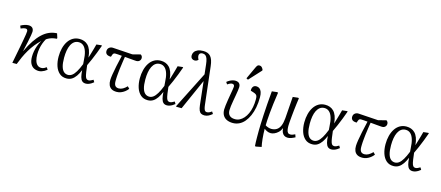

<svg xmlns="http://www.w3.org/2000/svg" viewBox="-62 -1513 5661 2466"><g transform="rotate(15 2768.5 -279.5)"><path d="M431 14Q393 14 363.5 -2Q334 -18 317 -53Q300 -88 300 -143Q300 -177 306.5 -213.5Q313 -250 326.5 -288.5Q340 -327 363 -366Q324 -331 290 -288Q256 -245 227.5 -197Q199 -149 176 -98.5Q153 -48 135 0H77Q88 -58 99.5 -116Q111 -174 121 -227Q131 -280 139 -324Q147 -368 151.5 -397.5Q156 -427 156 -439Q156 -455 148.5 -462.5Q141 -470 129 -470Q115 -470 97.5 -465Q80 -460 65 -453L51 -488Q73 -501 102 -510.5Q131 -520 156 -520Q188 -520 206 -503Q224 -486 224 -451Q224 -438 218 -403Q212 -368 200.5 -313Q189 -258 172 -185L174 -184Q214 -269 255.5 -330.5Q297 -392 341 -432.5Q385 -473 433 -493Q481 -513 534 -515L553 -456L548 -446Q524 -445 501 -440Q478 -435 457 -426Q436 -417 415 -403Q398 -374 385 -339Q372 -304 365 -265.5Q358 -227 358 -186Q358 -142 368 -107Q378 -72 399 -52.5Q420 -33 451 -33Q473 -33 490 -42Q507 -51 519 -60L538 -31Q522 -18 504 -8Q486 2 468 8Q450 14 431 14Z M799 14Q742 14 704.5 -19Q667 -52 648.5 -107.5Q630 -163 630 -232Q630 -292 643.5 -344.5Q657 -397 683 -436.5Q709 -476 747 -498Q785 -520 834 -520Q867 -520 895.5 -509.5Q924 -499 946.5 -476.5Q969 -454 984 -415.5Q999 -377 1004 -320H1005Q1016 -356 1025.5 -388Q1035 -420 1043.5 -450Q1052 -480 1059 -507L1124 -514L1132 -510Q1114 -459 1094 -407.5Q1074 -356 1053.5 -308.5Q1033 -261 1013 -220L1018 -181Q1024 -126 1031 -94Q1038 -62 1049 -49Q1060 -36 1079 -36Q1092 -36 1108 -42.5Q1124 -49 1141 -60L1158 -31Q1144 -19 1126.5 -8.5Q1109 2 1091 8Q1073 14 1055 14Q1025 14 1007 -2.5Q989 -19 980 -53Q971 -87 968 -140H967Q948 -93 924 -58.5Q900 -24 870 -5Q840 14 799 14ZM807 -35Q835 -35 860 -53.5Q885 -72 909.5 -112.5Q934 -153 960 -219L957 -261Q954 -335 939 -382.5Q924 -430 897.5 -453.5Q871 -477 835 -477Q800 -477 775 -459Q750 -441 733.5 -408Q717 -375 709.5 -331Q702 -287 702 -236Q702 -163 715 -119Q728 -75 751.5 -55Q775 -35 807 -35Z M1467 14Q1423 14 1397 -2Q1371 -18 1359.5 -46.5Q1348 -75 1349 -113Q1350 -143 1357.5 -190Q1365 -237 1378.5 -302Q1392 -367 1412 -451Q1384 -454 1360 -455.5Q1336 -457 1323 -457Q1311 -457 1302.5 -451Q1294 -445 1289 -429L1280 -403Q1256 -403 1239 -409Q1222 -415 1213.5 -428Q1205 -441 1205 -457Q1205 -489 1226 -506Q1247 -523 1276 -521L1538 -504L1643 -531Q1655 -522 1660.5 -512Q1666 -502 1666 -488Q1666 -466 1650.5 -450.5Q1635 -435 1608 -435Q1599 -435 1577.5 -437Q1556 -439 1525 -441.5Q1494 -444 1454 -448Q1451 -427 1447.5 -406.5Q1444 -386 1441.5 -365.5Q1439 -345 1436 -325Q1433 -305 1430.5 -286Q1428 -267 1426.5 -249Q1425 -231 1423 -214Q1421 -197 1420 -180.5Q1419 -164 1418.5 -149.5Q1418 -135 1418 -122Q1417 -77 1432.5 -56.5Q1448 -36 1482 -36Q1509 -36 1535.5 -51Q1562 -66 1588 -93L1614 -66Q1596 -42 1572 -24Q1548 -6 1521.5 4Q1495 14 1467 14Z M1879 14Q1822 14 1784.5 -19Q1747 -52 1728.5 -107.5Q1710 -163 1710 -232Q1710 -292 1723.5 -344.5Q1737 -397 1763 -436.5Q1789 -476 1827 -498Q1865 -520 1914 -520Q1947 -520 1975.5 -509.5Q2004 -499 2026.5 -476.5Q2049 -454 2064 -415.5Q2079 -377 2084 -320H2085Q2096 -356 2105.5 -388Q2115 -420 2123.5 -450Q2132 -480 2139 -507L2204 -514L2212 -510Q2194 -459 2174 -407.5Q2154 -356 2133.5 -308.5Q2113 -261 2093 -220L2098 -181Q2104 -126 2111 -94Q2118 -62 2129 -49Q2140 -36 2159 -36Q2172 -36 2188 -42.5Q2204 -49 2221 -60L2238 -31Q2224 -19 2206.5 -8.5Q2189 2 2171 8Q2153 14 2135 14Q2105 14 2087 -2.5Q2069 -19 2060 -53Q2051 -87 2048 -140H2047Q2028 -93 2004 -58.5Q1980 -24 1950 -5Q1920 14 1879 14ZM1887 -35Q1915 -35 1940 -53.5Q1965 -72 1989.5 -112.5Q2014 -153 2040 -219L2037 -261Q2034 -335 2019 -382.5Q2004 -430 1977.5 -453.5Q1951 -477 1915 -477Q1880 -477 1855 -459Q1830 -441 1813.5 -408Q1797 -375 1789.5 -331Q1782 -287 1782 -236Q1782 -163 1795 -119Q1808 -75 1831.5 -55Q1855 -35 1887 -35Z M2633 14Q2607 14 2589 4Q2571 -6 2560.5 -30.5Q2550 -55 2545 -99L2511 -408L2508 -404L2328 0H2260L2252 -5L2500 -496L2486 -623Q2481 -669 2471.5 -696.5Q2462 -724 2446.5 -736.5Q2431 -749 2407 -749Q2384 -749 2372.5 -738Q2361 -727 2361 -708Q2361 -697 2363.5 -688.5Q2366 -680 2371 -668L2377 -657Q2369 -648 2357.5 -641.5Q2346 -635 2328 -635Q2307 -635 2292 -649Q2277 -663 2277 -689Q2277 -714 2291 -735Q2305 -756 2334 -769Q2363 -782 2408 -782Q2440 -782 2464.5 -773Q2489 -764 2506 -744.5Q2523 -725 2533.5 -693.5Q2544 -662 2549 -618L2606 -121Q2610 -87 2616 -68Q2622 -49 2631 -41.5Q2640 -34 2653 -34Q2669 -34 2683.5 -40.5Q2698 -47 2717 -61L2736 -32Q2712 -11 2686.5 1.5Q2661 14 2633 14Z M3011 14Q2966 14 2931.5 -1.5Q2897 -17 2878.5 -48.5Q2860 -80 2860 -126Q2860 -146 2864.5 -181.5Q2869 -217 2875.5 -258Q2882 -299 2889 -338Q2896 -377 2900.5 -405Q2905 -433 2905 -441Q2905 -457 2896.5 -464.5Q2888 -472 2874 -472Q2863 -472 2848 -466Q2833 -460 2813 -446L2794 -474Q2809 -487 2827.5 -497.5Q2846 -508 2865.5 -514Q2885 -520 2902 -520Q2927 -520 2942.5 -512Q2958 -504 2965.5 -489Q2973 -474 2973 -454Q2973 -437 2968.5 -407.5Q2964 -378 2957.5 -340.5Q2951 -303 2944 -264Q2937 -225 2932.5 -190.5Q2928 -156 2928 -133Q2928 -88 2953 -64.5Q2978 -41 3024 -41Q3057 -40 3086.5 -55Q3116 -70 3140.5 -97.5Q3165 -125 3183 -164Q3201 -203 3210.5 -251.5Q3220 -300 3220 -356Q3220 -383 3215.5 -397.5Q3211 -412 3198.5 -420.5Q3186 -429 3163 -436L3128 -447Q3125 -477 3139 -498.5Q3153 -520 3184 -520Q3208 -520 3226 -506.5Q3244 -493 3254 -465.5Q3264 -438 3264 -394Q3264 -322 3252 -259.5Q3240 -197 3217.5 -146.5Q3195 -96 3164.5 -60Q3134 -24 3095 -5Q3056 14 3011 14ZM3056 -574 3033 -586 3107 -746Q3117 -768 3126 -778.5Q3135 -789 3153 -789Q3171 -789 3182.5 -778.5Q3194 -768 3204 -747V-735Z M3374 230 3364 225Q3362 202 3361 174Q3360 146 3360 109.5Q3360 73 3360 24Q3360 -10 3362 -64Q3364 -118 3367.5 -187Q3371 -256 3377 -337.5Q3383 -419 3391 -509L3461 -517L3473 -512Q3460 -427 3451.5 -357.5Q3443 -288 3438 -232.5Q3433 -177 3430.5 -135.5Q3428 -94 3428 -67Q3442 -57 3465 -49Q3488 -41 3508 -41Q3551 -41 3580.5 -60.5Q3610 -80 3626.5 -119.5Q3643 -159 3648 -220L3669 -509L3739 -517L3750 -512Q3745 -479 3739.5 -436.5Q3734 -394 3729 -348.5Q3724 -303 3720 -260Q3716 -217 3713.5 -184.5Q3711 -152 3711 -135Q3711 -106 3715 -83.5Q3719 -61 3730 -48Q3741 -35 3762 -35Q3777 -35 3792.5 -40Q3808 -45 3825 -54L3838 -17Q3826 -11 3813 -5Q3800 1 3787.5 5.5Q3775 10 3763.5 12Q3752 14 3741 14Q3714 14 3695 2Q3676 -10 3665 -33.5Q3654 -57 3653 -89H3652Q3637 -53 3613 -30.5Q3589 -8 3563 3Q3537 14 3516 14Q3489 14 3465 2.5Q3441 -9 3428 -21H3427Q3427 11 3429 45Q3431 79 3434 111.5Q3437 144 3441.5 171Q3446 198 3450 215Z M4066 14Q4009 14 3971.5 -19Q3934 -52 3915.5 -107.5Q3897 -163 3897 -232Q3897 -292 3910.5 -344.5Q3924 -397 3950 -436.5Q3976 -476 4014 -498Q4052 -520 4101 -520Q4134 -520 4162.5 -509.5Q4191 -499 4213.5 -476.5Q4236 -454 4251 -415.5Q4266 -377 4271 -320H4272Q4283 -356 4292.5 -388Q4302 -420 4310.5 -450Q4319 -480 4326 -507L4391 -514L4399 -510Q4381 -459 4361 -407.5Q4341 -356 4320.5 -308.5Q4300 -261 4280 -220L4285 -181Q4291 -126 4298 -94Q4305 -62 4316 -49Q4327 -36 4346 -36Q4359 -36 4375 -42.5Q4391 -49 4408 -60L4425 -31Q4411 -19 4393.5 -8.5Q4376 2 4358 8Q4340 14 4322 14Q4292 14 4274 -2.5Q4256 -19 4247 -53Q4238 -87 4235 -140H4234Q4215 -93 4191 -58.5Q4167 -24 4137 -5Q4107 14 4066 14ZM4074 -35Q4102 -35 4127 -53.5Q4152 -72 4176.5 -112.5Q4201 -153 4227 -219L4224 -261Q4221 -335 4206 -382.5Q4191 -430 4164.5 -453.5Q4138 -477 4102 -477Q4067 -477 4042 -459Q4017 -441 4000.5 -408Q3984 -375 3976.5 -331Q3969 -287 3969 -236Q3969 -163 3982 -119Q3995 -75 4018.5 -55Q4042 -35 4074 -35Z M4734 14Q4690 14 4664 -2Q4638 -18 4626.5 -46.5Q4615 -75 4616 -113Q4617 -143 4624.5 -190Q4632 -237 4645.5 -302Q4659 -367 4679 -451Q4651 -454 4627 -455.5Q4603 -457 4590 -457Q4578 -457 4569.5 -451Q4561 -445 4556 -429L4547 -403Q4523 -403 4506 -409Q4489 -415 4480.5 -428Q4472 -441 4472 -457Q4472 -489 4493 -506Q4514 -523 4543 -521L4805 -504L4910 -531Q4922 -522 4927.5 -512Q4933 -502 4933 -488Q4933 -466 4917.5 -450.5Q4902 -435 4875 -435Q4866 -435 4844.5 -437Q4823 -439 4792 -441.5Q4761 -444 4721 -448Q4718 -427 4714.5 -406.5Q4711 -386 4708.5 -365.5Q4706 -345 4703 -325Q4700 -305 4697.5 -286Q4695 -267 4693.5 -249Q4692 -231 4690 -214Q4688 -197 4687 -180.5Q4686 -164 4685.5 -149.5Q4685 -135 4685 -122Q4684 -77 4699.5 -56.5Q4715 -36 4749 -36Q4776 -36 4802.5 -51Q4829 -66 4855 -93L4881 -66Q4863 -42 4839 -24Q4815 -6 4788.5 4Q4762 14 4734 14Z M5146 14Q5089 14 5051.5 -19Q5014 -52 4995.5 -107.5Q4977 -163 4977 -232Q4977 -292 4990.5 -344.5Q5004 -397 5030 -436.5Q5056 -476 5094 -498Q5132 -520 5181 -520Q5214 -520 5242.5 -509.5Q5271 -499 5293.5 -476.5Q5316 -454 5331 -415.5Q5346 -377 5351 -320H5352Q5363 -356 5372.5 -388Q5382 -420 5390.5 -450Q5399 -480 5406 -507L5471 -514L5479 -510Q5461 -459 5441 -407.5Q5421 -356 5400.5 -308.5Q5380 -261 5360 -220L5365 -181Q5371 -126 5378 -94Q5385 -62 5396 -49Q5407 -36 5426 -36Q5439 -36 5455 -42.5Q5471 -49 5488 -60L5505 -31Q5491 -19 5473.5 -8.5Q5456 2 5438 8Q5420 14 5402 14Q5372 14 5354 -2.5Q5336 -19 5327 -53Q5318 -87 5315 -140H5314Q5295 -93 5271 -58.5Q5247 -24 5217 -5Q5187 14 5146 14ZM5154 -35Q5182 -35 5207 -53.5Q5232 -72 5256.5 -112.5Q5281 -153 5307 -219L5304 -261Q5301 -335 5286 -382.5Q5271 -430 5244.5 -453.5Q5218 -477 5182 -477Q5147 -477 5122 -459Q5097 -441 5080.5 -408Q5064 -375 5056.5 -331Q5049 -287 5049 -236Q5049 -163 5062 -119Q5075 -75 5098.5 -55Q5122 -35 5154 -35Z"/></g></svg>

Font: Literata 24pt Light
Style: Italic
Weight: 300
Italic angle: -2°
Designer: Latin by Veronika Burian and Jose Scaglione. Greek by Irene Vlachou. Cyrillic by Vera Evstafieva
Foundry: TypeTogether
Version: Version 3.103;gftools[0.9.29]